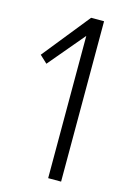

<svg xmlns="http://www.w3.org/2000/svg" viewBox="-100 -669 469 717"><g transform="rotate(15 134.5 -310.0)"><path d="M161 0V-550L44 -411L15 -438L161 -620H211V0Z"/></g></svg>

Font: Smooch Sans Thin
Style: Regular
Weight: 400
Version: Version 1.010